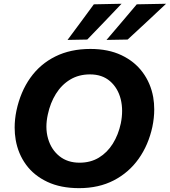

<svg xmlns="http://www.w3.org/2000/svg" viewBox="-20 -988 904 1022"><path d="M401 13.5Q303 13.5 232 -20Q161 -53.5 118.8 -111.2Q76.5 -169 63.5 -243.5Q58 -275.5 58 -309Q58 -353 67.5 -399Q89 -500 141.5 -573.8Q194 -647.5 274.8 -687.5Q355.5 -727.5 461 -727.5Q556.5 -727.5 626.5 -694.2Q696.5 -661 739.2 -603.2Q782 -545.5 795.5 -471Q801 -439 801 -405.5Q801 -360.5 791 -312.5Q770 -216 718 -142.8Q666 -69.5 586 -28Q506 13.5 401 13.5ZM403.5 -122Q462 -122 506.5 -149Q551 -176 580.5 -223.2Q610 -270.5 623 -331Q630 -365.5 630 -397.5Q630 -430 622.5 -460.5Q607.5 -519.5 565.8 -555.8Q524 -592 459 -592Q399 -592 353.2 -564.2Q307.5 -536.5 277.5 -488.2Q247.5 -440 234.5 -378.5Q227 -344.5 227 -313.5Q227 -280 236 -249.5Q253 -191.5 296.2 -156.8Q339.5 -122 403.5 -122ZM547 -775.5Q588 -823.5 628 -870.5Q668 -917.5 708 -965L864 -968Q811.5 -919 760.5 -871Q709 -823 659.5 -777.5ZM339.5 -775.5Q377 -826.5 410 -870.5Q444.5 -917.5 479.5 -965L627 -968Q580.5 -919 534.8 -871.2Q489 -823.5 444.5 -777.5Z"/></svg>

Font: Heraclito
Style: Bold Italic
Weight: 700
Italic angle: -12°
Designer: Kostas Bartsokas (font) & Cristiano Sobral (main changes)
Foundry: Kostas Bartsokas (font) & Cristiano Sobral (main changes)
Version: Version 1.00;July 8, 2020;FontCreator 13.0.0.2655 64-bit